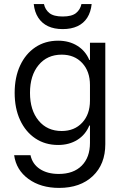

<svg xmlns="http://www.w3.org/2000/svg" viewBox="-20 -709 615 939"><path d="M269.2 210Q179.2 210 119.2 166.2Q59.2 122.5 49.2 50H129.2Q138.3 93.3 175 117.5Q211.7 141.7 267.5 141.7Q339.2 141.7 379.6 101.3Q420 60.8 420 -10V-95H416.7Q398.3 -50 358.3 -25Q318.3 0 264.2 0Q200.8 0 152.9 -32.1Q105 -64.2 78.3 -121.7Q51.7 -179.2 51.7 -255Q51.7 -330.8 78.3 -388.3Q105 -445.8 152.9 -477.9Q200.8 -510 264.2 -510Q318.3 -510 358.3 -485Q398.3 -460 416.7 -415.8H420V-500H495V-4.2Q495 94.2 433.8 152.1Q372.5 210 269.2 210ZM281.7 -68.3Q344.2 -68.3 382.1 -109.2Q420 -150 420 -216.7V-293.3Q420 -360 382.1 -400.8Q344.2 -441.7 281.7 -441.7Q210.8 -441.7 168.8 -390.8Q126.7 -340 126.7 -255Q126.7 -170 168.8 -119.2Q210.8 -68.3 281.7 -68.3ZM286.7 -566.7Q245 -566.7 215 -580.8Q185 -595 167.1 -622.5Q149.2 -650 145 -689.2H195Q200.8 -661.7 221.7 -645Q242.5 -628.3 286.7 -628.3Q330.8 -628.3 351.7 -645Q372.5 -661.7 378.3 -689.2H428.3Q424.2 -650 406.7 -622.5Q389.2 -595 358.8 -580.8Q328.3 -566.7 286.7 -566.7Z"/></svg>

Font: Funnel Sans Light
Style: Regular
Weight: 300
Designer: NORD ID, Kristian Moeller
Foundry: Dicotype
Version: Version 1.000